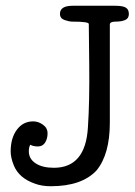

<svg xmlns="http://www.w3.org/2000/svg" viewBox="-20 -636 468 666"><path d="M361 -551Q361 -551 361 -211Q361 -101 315 -45Q264 10 156 10Q125 10 101 1Q46 -18 28 -62Q17 -89 17 -111Q17 -157 38.5 -186Q60 -215 95 -215Q113 -215 129 -203.5Q145 -192 145 -173.5Q145 -155 136.5 -141.5Q128 -128 111.5 -128Q95 -128 85 -134Q80 -125 80 -111Q80 -85 103.5 -69.5Q127 -54 167 -54Q277 -54 285 -195Q291 -283 289.5 -414Q288 -545 288 -553Q288 -561 231 -561Q220 -561 204 -566.5Q188 -572 188 -588Q188 -616 232 -616H380Q406 -616 416.5 -609.5Q427 -603 427 -587.5Q427 -572 414 -566.5Q401 -561 381 -561Q361 -561 361 -551Z"/></svg>

Font: Scratch Savers
Style: Book
Weight: 400
Designer: Pablo Impallari, Rodrigo Fuenzalida, Brenda Gallo
Foundry: Pablo Impallari, Rodrigo Fuenzalida, Brenda Gallo
Version: Version 4.0b1